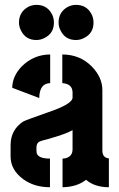

<svg xmlns="http://www.w3.org/2000/svg" viewBox="-20 -785 501 805"><path d="M59.6 -690.4Q59.6 -734.4 97.7 -755.9Q114.3 -764.6 132.8 -764.6Q176.8 -764.6 197.3 -726.6Q206.1 -710 206.1 -690.4Q206.1 -645.5 167 -626Q150.4 -617.2 132.8 -617.2Q87.9 -617.2 68.4 -656.2Q59.6 -672.9 59.6 -690.4ZM225.6 -690.4Q225.6 -734.4 263.7 -755.9Q280.3 -764.6 298.8 -764.6Q342.8 -764.6 363.3 -726.6Q372.1 -710 372.1 -690.4Q372.1 -645.5 333 -626Q316.4 -617.2 298.8 -617.2Q253.9 -617.2 234.4 -656.2Q225.6 -672.9 225.6 -690.4ZM24.4 -128.9Q24.4 -72.3 78.1 -33.2Q124 0 189.5 0V-120.1Q139.6 -120.1 133.8 -143.6Q132.8 -149.4 132.8 -155.3V-168.9Q133.8 -185.5 145.5 -191.4Q150.4 -194.3 181.6 -202.1Q257.8 -223.6 284.2 -239.3V-159.2Q284.2 -129.9 256.8 -122.1Q250 -120.1 242.2 -120.1V0Q302.7 -1 340.8 -31.2Q377 0 436.5 0V-121.1Q410.2 -123 409.2 -152.3V-407.2Q409.2 -460.9 364.3 -506.8Q314.5 -556.6 241.2 -556.6V-436.5Q283.2 -433.6 284.2 -398.4V-376Q284.2 -348.6 179.7 -313.5Q89.8 -282.2 77.1 -275.4Q25.4 -241.2 24.4 -178.7ZM31.2 -417 144.5 -374Q145.5 -435.5 190.4 -436.5V-556.6Q123 -556.6 72.3 -507.8Q32.2 -466.8 31.2 -417Z"/></svg>

Font: Post No Bills Colombo
Style: ExtraBold
Weight: 900
Designer: Kosala Senevirathne, Siva Puranthara, Lasantha Premarathna, Tharique Azeez
Foundry: Mooniak
Version: Version 1.220 ; ttfautohint (v1.5)